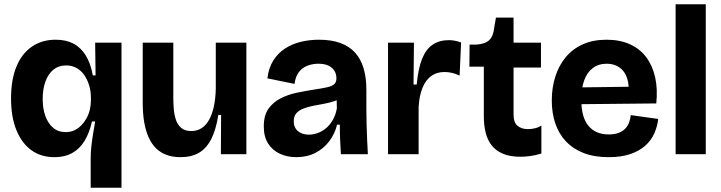

<svg xmlns="http://www.w3.org/2000/svg" viewBox="-20 -726 3397 904"><path d="M407 158V19Q407 -7 410 -35.5Q413 -64 418 -94Q423 -124 428 -154H413Q401 -100 378 -62.5Q355 -25 320 -5.5Q285 14 236 14Q173 14 127.5 -19Q82 -52 57 -114Q32 -176 32 -262Q32 -350 57 -411.5Q82 -473 129.5 -506Q177 -539 242 -539Q291 -539 326 -520.5Q361 -502 384 -464.5Q407 -427 417 -371H430L428 -525H552V-294V158ZM289 -104Q311 -104 329 -112Q347 -120 361.5 -134.5Q376 -149 386.5 -167.5Q397 -186 402.5 -208Q408 -230 408 -253V-267Q408 -296 400 -323Q392 -350 377.5 -371.5Q363 -393 341 -405.5Q319 -418 291 -418Q256 -418 231.5 -398Q207 -378 194 -342.5Q181 -307 181 -259Q181 -215 193.5 -180Q206 -145 230 -124.5Q254 -104 289 -104Z M830 14Q793 14 764.5 3.5Q736 -7 715 -27.5Q694 -48 680 -79Q666 -110 659 -150.5Q652 -191 652 -241V-525H796V-264Q796 -242 798 -215Q800 -188 807.5 -164Q815 -140 832.5 -124.5Q850 -109 881 -109Q908 -109 929 -122.5Q950 -136 964.5 -162Q979 -188 987 -225Q995 -262 996 -309V-525H1140V-228V0H1020L1021 -185H1008Q997 -115 974.5 -71Q952 -27 916.5 -6.5Q881 14 830 14Z M1375 14Q1333 14 1298 -2Q1263 -18 1242.5 -50Q1222 -82 1222 -131Q1222 -183 1244 -214Q1266 -245 1301.5 -263Q1337 -281 1378 -289.5Q1419 -298 1457 -304Q1499 -310 1522 -315.5Q1545 -321 1554.5 -330.5Q1564 -340 1564 -357Q1564 -378 1554 -393.5Q1544 -409 1525.5 -417.5Q1507 -426 1479 -426Q1453 -426 1428.5 -417Q1404 -408 1387.5 -387Q1371 -366 1367 -331L1239 -357Q1245 -407 1267 -441.5Q1289 -476 1322 -497.5Q1355 -519 1396 -529Q1437 -539 1482 -539Q1540 -539 1582.5 -523.5Q1625 -508 1652 -478Q1679 -448 1692 -404Q1705 -360 1705 -303V-212Q1705 -177 1706 -141.5Q1707 -106 1708.5 -70.5Q1710 -35 1712 0H1585Q1583 -31 1581.5 -66.5Q1580 -102 1580 -139H1567Q1557 -97 1531 -62Q1505 -27 1465.5 -6.5Q1426 14 1375 14ZM1434 -92Q1453 -92 1474 -99Q1495 -106 1513.5 -121Q1532 -136 1546 -159.5Q1560 -183 1566 -215L1565 -271L1589 -270Q1576 -257 1553.5 -249.5Q1531 -242 1506 -237.5Q1481 -233 1455.5 -228Q1430 -223 1409 -215Q1388 -207 1375.5 -193Q1363 -179 1363 -155Q1363 -125 1383 -108.5Q1403 -92 1434 -92Z M1807 0V-264V-525H1929L1927 -328H1942Q1949 -404 1967.5 -449.5Q1986 -495 2017.5 -516Q2049 -537 2094 -537Q2106 -537 2120.5 -534.5Q2135 -532 2151 -526L2144 -370Q2126 -379 2107.5 -383Q2089 -387 2073 -387Q2036 -387 2010 -368Q1984 -349 1969 -312Q1954 -275 1951 -222V0Z M2430 12Q2382 12 2348.5 -2Q2315 -16 2295 -41.5Q2275 -67 2266.5 -102Q2258 -137 2258 -179V-412H2190L2191 -516H2223Q2265 -519 2284 -537.5Q2303 -556 2307 -596L2315 -643H2398V-525H2527V-408H2398V-188Q2398 -148 2417.5 -133Q2437 -118 2465 -118Q2482 -118 2499 -122Q2516 -126 2529 -135V-3Q2499 6 2474.5 9Q2450 12 2430 12Z M2846 14Q2778 14 2728 -5.5Q2678 -25 2644.5 -60.5Q2611 -96 2594.5 -145Q2578 -194 2578 -253Q2578 -313 2594.5 -365Q2611 -417 2643 -456Q2675 -495 2723.5 -517Q2772 -539 2836 -539Q2898 -539 2945 -518Q2992 -497 3022 -457.5Q3052 -418 3064.5 -363Q3077 -308 3070 -239L2670 -235V-314L2975 -318L2938 -275Q2944 -325 2932.5 -358.5Q2921 -392 2896 -409Q2871 -426 2837 -426Q2798 -426 2771 -405.5Q2744 -385 2730.5 -347.5Q2717 -310 2717 -257Q2717 -173 2751 -133Q2785 -93 2846 -93Q2874 -93 2893 -100.5Q2912 -108 2924 -120.5Q2936 -133 2942 -149.5Q2948 -166 2950 -184L3079 -166Q3075 -130 3060.5 -97.5Q3046 -65 3018 -40Q2990 -15 2947.5 -0.5Q2905 14 2846 14Z M3161 0V-706H3303V0Z"/></svg>

Font: Bricolage Grotesque 28pt
Style: Bold
Weight: 700
Designer: Mathieu Triay
Foundry: Atelier Triay
Version: Version 1.000;gftools[0.9.30]